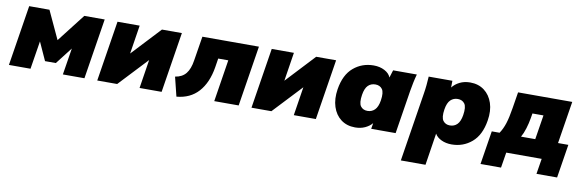

<svg xmlns="http://www.w3.org/2000/svg" viewBox="-51 -950 4834 1595"><g transform="rotate(10 2365.5 -153.0)"><path d="M14 0 95 -510H266L376 -273L560 -510H732L651 0H469L505 -225L395 -83H304L234 -237L196 0Z M759 0 840 -510H1027L989 -268L1215 -510H1383L1302 0H1116L1154 -242L927 0Z M1430 18 1390 -144Q1449 -153 1480.5 -192Q1512 -231 1523 -305L1556 -510H2033L1952 0H1746L1802 -354H1717L1705 -278Q1683 -145 1614 -68.5Q1545 8 1430 18Z M2060 0 2141 -510H2328L2290 -268L2516 -510H2684L2603 0H2417L2455 -242L2228 0Z M2935 12Q2865 12 2816 -25Q2767 -62 2746 -127Q2725 -192 2738 -275Q2758 -400 2830 -461Q2902 -522 3000 -522Q3052 -522 3092 -501Q3132 -480 3145 -446L3165 -510H3365Q3355 -474 3347.5 -437.5Q3340 -401 3334 -365L3276 0H3070L3078 -49Q3054 -21 3017.5 -4.5Q2981 12 2935 12ZM3013 -141Q3049 -141 3074 -165.5Q3099 -190 3108 -245Q3119 -315 3099 -342Q3079 -369 3041 -369Q3004 -369 2979.5 -345Q2955 -321 2946 -265Q2935 -195 2955 -168Q2975 -141 3013 -141Z M3358 216 3450 -365Q3456 -401 3459.5 -437.5Q3463 -474 3465 -510H3665L3664 -453Q3688 -484 3726.5 -503Q3765 -522 3814 -522Q3884 -522 3933 -485Q3982 -448 4003.5 -383.5Q4025 -319 4011 -235Q3991 -111 3919 -49.5Q3847 12 3749 12Q3701 12 3663 -6Q3625 -24 3608 -54L3566 216ZM3708 -141Q3745 -141 3769.5 -165.5Q3794 -190 3803 -245Q3814 -315 3794 -342Q3774 -369 3736 -369Q3700 -369 3675 -345Q3650 -321 3641 -265Q3630 -195 3650.5 -168Q3671 -141 3708 -141Z M4015 130 4060 -153H4126Q4152 -192 4168 -242Q4184 -292 4197 -374L4219 -510H4676L4619 -153H4706L4661 130H4487L4508 0H4209L4188 130ZM4307 -152H4427L4460 -358H4367L4360 -317Q4353 -274 4339 -228.5Q4325 -183 4307 -152Z"/></g></svg>

Font: Mulish ExtraBlack
Style: Italic
Weight: 1000
Italic angle: -9°
Designer: Vernon Adams
Foundry: Vernon Adams
Version: Version 3.603; ttfautohint (v1.8.3)